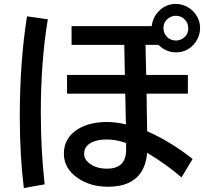

<svg xmlns="http://www.w3.org/2000/svg" viewBox="-20 -895 1040 976"><path d="M343.8 -762.2H751Q755.9 -801.3 778.3 -828.1Q815.9 -875 874 -875Q895.5 -875 916 -867.2Q949.2 -855 970.7 -827.6Q997.1 -793.5 997.1 -752Q997.1 -713.9 974.6 -681.6Q937.5 -628.9 874 -628.9Q824.7 -628.9 785.2 -667H719.7L723.1 -514.2H935.1V-418.9H725.1L728 -228Q849.1 -174.3 959 -86.9L902.8 6.8Q824.2 -61 728 -118.2Q712.9 54.2 528.3 54.2Q438 54.2 374 9.3Q304.7 -39.1 304.7 -113.8Q304.7 -195.3 377.4 -239.3Q436 -274.9 523.9 -274.9Q569.3 -274.9 620.1 -262.7L616.7 -418.9H320.8V-514.2H614.7L611.8 -667H343.8ZM621.1 -168Q570.3 -186 522.5 -186Q474.6 -186 444.8 -170.4Q407.7 -150.9 407.7 -113.3Q407.7 -85.9 432.1 -66.4Q467.3 -37.6 523.4 -37.6Q621.1 -37.6 621.1 -132.8ZM874 -814.9Q856 -814.9 839.8 -804.7Q811 -786.6 811 -752Q811 -726.6 828.1 -708.5Q846.7 -689 874 -689Q889.6 -689 902.8 -695.8Q937 -713.4 937 -751.5Q937 -778.3 918 -796.9Q900.4 -814.9 874 -814.9ZM101.1 61Q80.6 -105.5 80.6 -301.3Q80.6 -579.1 117.2 -812L223.1 -796.9Q187.5 -584.5 187.5 -322.3Q187.5 -131.3 207 42Z"/></svg>

Font: FORM UDPGothic
Style: Bold
Weight: 700
Foundry: Pronama LLC
Version: Version 1.051